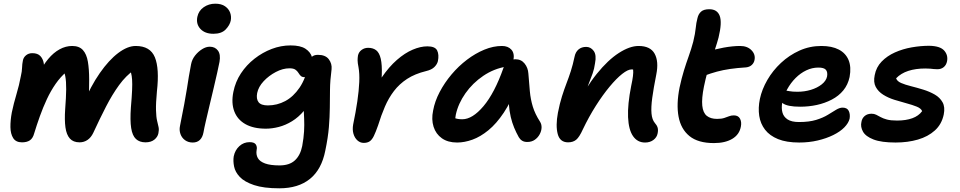

<svg xmlns="http://www.w3.org/2000/svg" viewBox="-20 -762 5199 1040"><path d="M99 9Q66 9 51.5 -14Q37 -37 36.5 -73.5Q36 -110 44 -153Q54 -201 69 -251Q84 -301 93 -350Q99 -375 99.5 -395Q100 -415 104 -434Q107 -451 121 -462.5Q135 -474 155 -474Q184 -474 198.5 -458.5Q213 -443 217 -419.5Q221 -396 216 -370L189 -361Q213 -409 241.5 -443Q270 -477 303 -495Q336 -513 371 -513Q409 -513 429 -491Q449 -469 456 -428Q463 -387 463 -330Q462 -278 462 -244Q462 -210 462 -189L430 -197Q471 -295 520.5 -366Q570 -437 620.5 -475Q671 -513 715 -513Q794 -513 819 -451.5Q844 -390 830 -267Q824 -203 825 -165.5Q826 -128 831 -107.5Q836 -87 839 -73Q842 -59 838 -40Q834 -20 816 -5.5Q798 9 768 9Q736 9 716.5 -9Q697 -27 690.5 -68.5Q684 -110 689 -180Q694 -238 695.5 -273.5Q697 -309 695.5 -330.5Q694 -352 690 -366.5Q686 -381 678 -396L709 -385Q662 -352 625 -301Q588 -250 554.5 -185Q521 -120 485 -42Q473 -17 454 -4Q435 9 411 9Q377 9 358.5 -11.5Q340 -32 334.5 -72Q329 -112 333 -170Q338 -235 338.5 -278Q339 -321 333.5 -349.5Q328 -378 313 -397L342 -375Q308 -346 281.5 -308Q255 -270 234 -225Q213 -180 196 -132.5Q179 -85 165 -39Q158 -13 142 -2Q126 9 99 9Z M1024 10Q1000 10 982.5 -2.5Q965 -15 957.5 -36Q950 -57 955 -80Q969 -150 978 -198Q987 -246 992.5 -281.5Q998 -317 1003 -348Q1008 -379 1015 -414Q1020 -440 1036.5 -461Q1053 -482 1074.5 -495.5Q1096 -509 1116 -509Q1145 -509 1160.5 -488Q1176 -467 1169 -427Q1165 -406 1156.5 -368Q1148 -330 1137 -283.5Q1126 -237 1115 -191Q1104 -145 1095 -106Q1086 -67 1082 -44Q1077 -18 1062.5 -4Q1048 10 1024 10ZM1136 -579Q1090 -579 1065.5 -605.5Q1041 -632 1049 -671Q1056 -704 1083.5 -723Q1111 -742 1146 -742Q1179 -742 1199 -728Q1219 -714 1226.5 -693.5Q1234 -673 1230 -651Q1225 -626 1202.5 -602.5Q1180 -579 1136 -579Z M1493 258Q1408 258 1356 240.5Q1304 223 1279 196.5Q1254 170 1248 140Q1242 110 1246 85Q1253 51 1276.5 29.5Q1300 8 1332 8Q1358 8 1366 21Q1374 34 1370 51Q1366 75 1376.5 94Q1387 113 1416 123.5Q1445 134 1494 134Q1548 134 1577.5 106.5Q1607 79 1617 29Q1625 -15 1627 -50.5Q1629 -86 1627.5 -118Q1626 -150 1624.5 -184Q1623 -218 1627 -258L1678 -248Q1657 -198 1627 -162.5Q1597 -127 1562 -105.5Q1527 -84 1490.5 -74.5Q1454 -65 1420 -65Q1353 -65 1309.5 -89.5Q1266 -114 1249 -159Q1232 -204 1244 -264Q1255 -319 1285 -364.5Q1315 -410 1358.5 -444Q1402 -478 1452 -497Q1502 -516 1554 -516Q1607 -516 1634.5 -498Q1662 -480 1670 -452.5Q1678 -425 1672 -396Q1667 -374 1654 -359Q1641 -344 1630 -344Q1616 -344 1609 -351Q1602 -358 1596 -368Q1590 -378 1579.5 -385Q1569 -392 1548 -392Q1512 -392 1474 -372Q1436 -352 1408 -322Q1380 -292 1373 -258Q1367 -226 1380.5 -208.5Q1394 -191 1431 -191Q1481 -191 1525 -214.5Q1569 -238 1602.5 -287Q1636 -336 1651 -412Q1656 -440 1667.5 -452.5Q1679 -465 1702 -465Q1743 -465 1761 -441Q1779 -417 1776 -387Q1768 -326 1767.5 -276Q1767 -226 1766.5 -177.5Q1766 -129 1761.5 -73.5Q1757 -18 1742 54Q1722 156 1659 207Q1596 258 1493 258Z M1950 12Q1931 12 1916 -1.5Q1901 -15 1894.5 -37.5Q1888 -60 1893 -88Q1907 -155 1915.5 -213Q1924 -271 1926 -317.5Q1928 -364 1922 -397Q1917 -422 1917 -435Q1917 -448 1919 -461Q1923 -480 1938.5 -491.5Q1954 -503 1974 -503Q2001 -503 2018 -489.5Q2035 -476 2042.5 -443.5Q2050 -411 2048 -355.5Q2046 -300 2033 -215L1980 -209Q2009 -286 2048 -343Q2087 -400 2130 -437.5Q2173 -475 2215.5 -493Q2258 -511 2295 -511Q2337 -511 2348 -488.5Q2359 -466 2352 -431Q2348 -414 2333 -399Q2318 -384 2288 -377Q2227 -362 2185 -334.5Q2143 -307 2114 -269Q2085 -231 2065 -184.5Q2045 -138 2028 -83Q2015 -46 2005 -25.5Q1995 -5 1982.5 3.5Q1970 12 1950 12Z M2456 10Q2406 10 2373.5 -13Q2341 -36 2328.5 -75.5Q2316 -115 2326 -163Q2335 -213 2361.5 -263.5Q2388 -314 2426 -359Q2464 -404 2509.5 -438.5Q2555 -473 2603.5 -493Q2652 -513 2699 -513Q2732 -513 2750 -493Q2768 -473 2761 -436Q2758 -421 2747.5 -412.5Q2737 -404 2722 -401Q2655 -390 2597.5 -351Q2540 -312 2501 -256.5Q2462 -201 2449 -141Q2445 -120 2445 -102.5Q2445 -85 2451 -58L2406 -149Q2426 -130 2442 -123Q2458 -116 2484 -116Q2539 -116 2599 -187Q2659 -258 2707 -394Q2715 -416 2733 -428.5Q2751 -441 2772 -441Q2803 -441 2821.5 -418Q2840 -395 2842 -364Q2846 -311 2850 -267.5Q2854 -224 2866 -184.5Q2878 -145 2905 -103Q2914 -89 2913.5 -71Q2913 -53 2903.5 -35Q2894 -17 2877 -5Q2860 7 2836 7Q2819 7 2808 0Q2797 -7 2790 -19Q2776 -44 2765 -70.5Q2754 -97 2746.5 -128.5Q2739 -160 2736 -201.5Q2733 -243 2734 -298L2782 -301Q2749 -212 2709 -152Q2669 -92 2625.5 -56.5Q2582 -21 2539 -5.5Q2496 10 2456 10Z M3474 10Q3433 10 3409 -24.5Q3385 -59 3382 -127.5Q3379 -196 3399 -297Q3406 -329 3408.5 -350Q3411 -371 3409.5 -384Q3408 -397 3402.5 -406Q3397 -415 3387 -423Q3410 -423 3425.5 -415.5Q3441 -408 3446.5 -391.5Q3452 -375 3445 -349Q3434 -370 3424.5 -378Q3415 -386 3401 -386Q3381 -386 3350 -361.5Q3319 -337 3282 -292.5Q3245 -248 3207.5 -189Q3170 -130 3137 -61Q3118 -19 3101 -5Q3084 9 3057 9Q3013 9 3001 -36Q2989 -81 3002 -151Q3012 -202 3024 -240Q3036 -278 3048.5 -310.5Q3061 -343 3072 -377Q3083 -411 3092 -454Q3097 -480 3113.5 -494Q3130 -508 3155 -508Q3180 -508 3196 -486Q3212 -464 3203 -419Q3199 -389 3190 -364Q3181 -339 3169.5 -310Q3158 -281 3145.5 -241.5Q3133 -202 3120 -144L3096 -175Q3152 -287 3212.5 -362Q3273 -437 3332 -475Q3391 -513 3439 -513Q3503 -513 3526 -471Q3549 -429 3535 -359Q3520 -284 3513 -232Q3506 -180 3509 -147Q3512 -114 3527 -96Q3538 -84 3542 -71Q3546 -58 3542 -39Q3538 -18 3519.5 -4Q3501 10 3474 10Z M3847 13Q3761 13 3714.5 -25Q3668 -63 3655.5 -130.5Q3643 -198 3661 -288Q3672 -339 3684.5 -379.5Q3697 -420 3710.5 -457.5Q3724 -495 3735 -536Q3746 -582 3748.5 -610Q3751 -638 3758 -664Q3763 -686 3777.5 -699Q3792 -712 3822 -712Q3865 -712 3878.5 -676Q3892 -640 3872 -558Q3863 -525 3853 -495.5Q3843 -466 3832 -435.5Q3821 -405 3811.5 -370.5Q3802 -336 3793 -293Q3780 -228 3784 -189.5Q3788 -151 3808.5 -134.5Q3829 -118 3864 -118Q3888 -118 3903 -123Q3918 -128 3929.5 -132.5Q3941 -137 3955 -137Q3979 -137 3988.5 -119Q3998 -101 3993 -76Q3985 -33 3946.5 -10Q3908 13 3847 13ZM3793 -351Q3754 -336 3737 -351.5Q3720 -367 3726 -397Q3732 -423 3746.5 -444Q3761 -465 3808 -481Q3850 -495 3899.5 -504Q3949 -513 3989 -513Q4028 -513 4050.5 -490Q4073 -467 4067 -437Q4064 -421 4052 -410Q4040 -399 4021 -397Q3973 -394 3935 -388.5Q3897 -383 3863.5 -374Q3830 -365 3793 -351Z M4309 10Q4240 10 4194.5 -8.5Q4149 -27 4124 -59.5Q4099 -92 4092.5 -134.5Q4086 -177 4096 -226Q4107 -278 4136.5 -329Q4166 -380 4210.5 -421.5Q4255 -463 4310.5 -488Q4366 -513 4429 -513Q4486 -513 4523.5 -493.5Q4561 -474 4576.5 -436.5Q4592 -399 4582 -345Q4573 -303 4548 -272.5Q4523 -242 4485.5 -222.5Q4448 -203 4404.5 -193.5Q4361 -184 4314 -184Q4245 -184 4219.5 -203Q4194 -222 4198 -244Q4200 -258 4208 -264.5Q4216 -271 4231 -271Q4242 -271 4257 -268Q4272 -265 4300 -265Q4338 -265 4372.5 -275.5Q4407 -286 4431 -305Q4455 -324 4460 -348Q4464 -372 4453.5 -384Q4443 -396 4413 -396Q4379 -396 4347.5 -381Q4316 -366 4289.5 -339.5Q4263 -313 4244 -278.5Q4225 -244 4217 -205Q4212 -177 4218 -153.5Q4224 -130 4245.5 -115.5Q4267 -101 4308 -101Q4363 -101 4400.5 -112.5Q4438 -124 4464 -140Q4490 -156 4509 -167.5Q4528 -179 4544 -179Q4569 -179 4577.5 -161Q4586 -143 4582 -119Q4576 -95 4553.5 -72Q4531 -49 4493.5 -30.5Q4456 -12 4409 -1Q4362 10 4309 10Z M4831 10Q4754 10 4711.5 -6.5Q4669 -23 4654.5 -49Q4640 -75 4646 -101Q4649 -121 4663.5 -133.5Q4678 -146 4701 -146Q4715 -146 4726 -140.5Q4737 -135 4750.5 -127.5Q4764 -120 4784.5 -114.5Q4805 -109 4839 -109Q4887 -109 4921.5 -121.5Q4956 -134 4975 -160Q4969 -175 4945.5 -184.5Q4922 -194 4890 -202.5Q4858 -211 4824.5 -221.5Q4791 -232 4764 -249Q4737 -266 4723.5 -291.5Q4710 -317 4718 -355Q4726 -398 4755.5 -428.5Q4785 -459 4827.5 -478Q4870 -497 4918.5 -505.5Q4967 -514 5013 -514Q5072 -513 5094 -488.5Q5116 -464 5110 -431Q5106 -410 5092 -398.5Q5078 -387 5058 -387Q5046 -387 5037.5 -388Q5029 -389 5019 -390Q5009 -391 4992 -391Q4940 -391 4900 -378Q4860 -365 4834 -338Q4839 -322 4861 -312.5Q4883 -303 4915 -295Q4947 -287 4981 -276.5Q5015 -266 5043 -250Q5071 -234 5085.5 -208Q5100 -182 5092 -142Q5081 -89 5044 -55.5Q5007 -22 4952 -6Q4897 10 4831 10Z"/></svg>

Font: Shantell Sans SemiBold
Style: Italic
Weight: 600
Italic angle: -11°
Designer: Stephen Nixon, Anya Danilova, Shantell Martin
Foundry: Arrow Type
Version: Version 1.011;[c5ecc13dd]